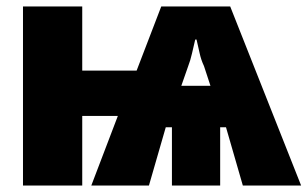

<svg xmlns="http://www.w3.org/2000/svg" viewBox="-20 -573 950 593"><path d="M587 -451Q592 -430 596.5 -409Q601 -388 610 -369L630 -308H540L561 -368Q568 -386 573 -408Q578 -430 583 -451ZM691 -553H478L402 -355H234V-553H51V0H234V-215H344L262 0H440L492 -180H511V0H660V-180H678L730 0H910Z"/></svg>

Font: Noto Sans Display SemiCondensed Black
Style: Regular
Weight: 900
Width: 4
Designer: Monotype Design Team
Foundry: Monotype Imaging Inc.
Version: Version 1.900